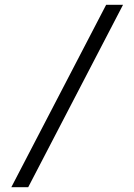

<svg xmlns="http://www.w3.org/2000/svg" viewBox="-20 -710 557 796"><path d="M97 66H27L420 -690H490Z"/></svg>

Font: Exo 2.0
Style: Regular
Weight: 400
Designer: Natanael Gama
Version: Version 1.001;PS 001.001;hotconv 1.0.70;makeotf.lib2.5.58329